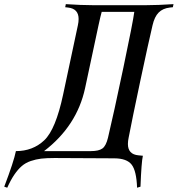

<svg xmlns="http://www.w3.org/2000/svg" viewBox="-66 -752 841 909"><path d="M142.6 -36.6H364.3Q401.9 -36.6 418.9 -49.1Q436 -61.5 445.3 -100.1Q472.2 -213.4 518.1 -431.6Q564 -649.9 569.8 -695.8H415.5Q410.2 -677.7 400.4 -632.3L336.9 -335Q298.3 -155.8 142.6 -36.6ZM9.3 -36.6Q89.4 -36.6 143.6 -87.9Q197.8 -139.2 232.9 -304.7L302.7 -632.3Q306.2 -647.9 306.2 -662.1Q306.2 -710.9 255.9 -716.3L242.7 -717.8L245.6 -732.4Q319.3 -727.5 371.6 -727.5H627.4Q680.2 -727.5 755.4 -732.4L752.4 -717.8L738.3 -716.3Q704.6 -712.4 685.1 -692.6Q665.5 -672.9 656.2 -632.3Q637.2 -552.2 598.1 -368.4Q559.1 -184.6 543 -100.1Q539.6 -84.5 539.6 -70.3Q539.6 -21 589.8 -16.6L610.4 -14.6Q603.5 15.6 599.1 131.8L583 136.7Q580.1 57.1 557.4 27.6Q534.7 -2 475.6 -2.4Q264.6 -3.9 192.4 -3.9Q154.3 -3.9 129.2 -1Q104 2 79.6 10.3Q55.2 18.6 37.1 34.2Q19 49.8 2 74.7Q-15.1 99.6 -31.7 136.7L-45.9 131.8Q-0.5 12.7 9.3 -36.6Z"/></svg>

Font: Flanker
Style: Italic
Weight: 400
Italic angle: -12°
Designer: Flanker
Version: Version 2.027